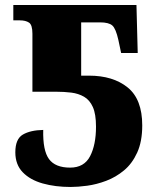

<svg xmlns="http://www.w3.org/2000/svg" viewBox="-20 -734 628 764"><path d="M261 10Q200 10 150 -4Q100 -18 70.5 -48.5Q41 -79 41 -128Q41 -181 71 -198.5Q101 -216 152 -217Q150 -135 175 -101Q200 -67 259 -67Q315 -67 338.5 -112.5Q362 -158 362 -230Q362 -280 349.5 -308Q337 -336 314.5 -349Q292 -362 263.5 -365.5Q235 -369 203 -369H109V-600Q109 -635 95.5 -644Q82 -653 59 -653H33V-714H523L528 -523H462L451 -575Q441 -620 427 -632.5Q413 -645 378 -645H303V-433H334Q430 -433 488 -386Q546 -339 546 -235Q546 -171 526 -127Q506 -83 473.5 -56Q441 -29 402.5 -14.5Q364 0 327 5Q290 10 261 10Z"/></svg>

Font: Noto Serif Black
Style: Regular
Weight: 900
Designer: Monotype Design Team
Foundry: Monotype Imaging Inc.
Version: Version 2.014; ttfautohint (v1.8.4.7-5d5b)